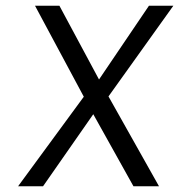

<svg xmlns="http://www.w3.org/2000/svg" viewBox="-20 -649 624 669"><path d="M43 0 272 -312 102 -629H187L325 -372L499 -629H584L358 -313L534 0H445L305 -251L130 0Z"/></svg>

Font: Karla
Style: Italic
Weight: 400
Italic angle: -8°
Designer: Jonathan Pinhorn
Version: Version 2.004;gftools[0.9.33]